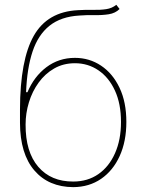

<svg xmlns="http://www.w3.org/2000/svg" viewBox="-20 -770 611 802"><path d="M465.8 -750 479.5 -732.4Q461.9 -714.8 434.1 -710.4Q406.2 -706.1 374.3 -706.8Q342.3 -707.5 311.5 -705.1Q234.9 -700.7 187 -662.6Q139.2 -624.5 116 -554.7Q92.8 -484.9 88.9 -384.8H94.7Q122.1 -450.2 173.8 -489.3Q225.6 -528.3 293 -528.3Q353.5 -528.3 402.1 -495.8Q450.7 -463.4 479.2 -403.6Q507.8 -343.8 507.8 -260.7Q507.8 -179.7 480 -118.4Q452.1 -57.1 402.3 -22.9Q352.5 11.2 286.1 11.7Q183.1 11.2 123.5 -58.1Q64 -127.4 63.5 -256.8V-312.5Q64 -520 121.1 -620.6Q178.2 -721.2 305.7 -727.5Q338.9 -729.5 368.7 -728.8Q398.4 -728 423.3 -731.7Q448.2 -735.4 465.8 -750ZM286.1 -11.7Q346.2 -11.7 390.9 -42.7Q435.5 -73.7 460.4 -129.9Q485.4 -186 485.4 -260.7Q485.4 -336.9 460 -391.8Q434.6 -446.8 391.1 -476.3Q347.7 -505.9 293 -505.9Q244.6 -505.9 206.3 -483.9Q168 -461.9 141.4 -425Q114.7 -388.2 100.8 -342.5Q86.9 -296.9 86.9 -250Q86.4 -135.3 139.9 -73.2Q193.4 -11.2 286.1 -11.7Z"/></svg>

Font: Inter Tight Thin
Style: Regular
Weight: 250
Designer: Rasmus Andersson
Foundry: rsms
Version: Version 3.004